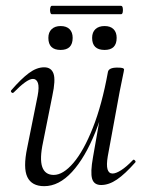

<svg xmlns="http://www.w3.org/2000/svg" viewBox="-20 -626 505 659"><path d="M131.8 13Q89 13 73.9 -18.3Q58.8 -49.6 73.4 -119L109.2 -297Q115 -327.6 110.1 -341.4Q105.2 -355.2 93 -355.2Q82.2 -355.2 65.2 -342.8Q48.2 -330.4 27.4 -309Q23.4 -305 19.4 -309Q15.4 -313 19.4 -317Q52.2 -355 79 -375Q105.8 -395 131.6 -395Q156 -395 163.7 -373.2Q171.4 -351.4 159.6 -297L127.8 -138Q115.4 -80.4 125 -53Q134.6 -25.6 164.4 -25.6Q196.6 -25.6 231.9 -66.8Q267.2 -108 298.6 -187.1Q330 -266.2 350.4 -378.8L362.8 -377.8Q343 -261.4 307.6 -173.2Q272.2 -85 227.2 -36Q182.2 13 131.8 13ZM327.2 9Q302.4 9 296.1 -12.7Q289.8 -34.4 299.2 -86.6L350.4 -378.8Q353 -394 382.4 -394Q396.8 -394 401.3 -392.2Q405.8 -390.4 405.8 -387.6Q405.8 -384.4 400.8 -361.2Q395.8 -338 390.8 -312L349.8 -89Q340 -30.4 366.4 -30.4Q378 -30.4 396.1 -42Q414.2 -53.6 435.6 -76Q438.6 -80 443 -75.5Q447.4 -71 443.6 -67.8Q409.2 -28.8 381.5 -9.9Q353.8 9 327.2 9ZM339 -454.6Q296.2 -454.6 296.2 -496Q296.2 -515.2 307.5 -525.9Q318.8 -536.6 339 -536.6Q359 -536.6 369.7 -525.9Q380.4 -515.2 380.4 -496Q380.4 -454.6 339 -454.6ZM188 -454.6Q146 -454.6 146 -496Q146 -515.2 157.3 -525.9Q168.6 -536.6 188 -536.6Q208 -536.6 218.7 -525.9Q229.4 -515.2 229.4 -496Q229.4 -454.6 188 -454.6ZM157.8 -577.2Q154.2 -577.2 152.5 -584.4Q150.8 -591.6 152.5 -598.8Q154.2 -606 157.8 -606H395.4Q400 -606 401.3 -598.8Q402.6 -591.6 401.3 -584.4Q400 -577.2 395.4 -577.2Z"/></svg>

Font: Cormorant Infant Light
Style: Italic
Weight: 300
Italic angle: -10°
Designer: Christian Thalmann (Catharsis Fonts)
Foundry: Catharsis Fonts
Version: Version 4.001